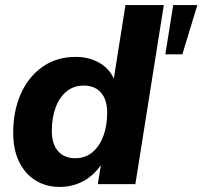

<svg xmlns="http://www.w3.org/2000/svg" viewBox="-20 -725 797 756"><path d="M215 11Q160 11 118.5 -15.5Q77 -42 54.5 -89.5Q32 -137 32 -202Q32 -288 62 -355.5Q92 -423 147.5 -462Q203 -501 278 -501Q333 -501 375 -475.5Q417 -450 434 -401L426 -402L474 -705H625L513 0H365L379 -85H384Q366 -56 340.5 -34Q315 -12 283 -0.5Q251 11 215 11ZM276 -102Q316 -102 344 -125.5Q372 -149 387 -189.5Q402 -230 402 -281Q402 -333 377.5 -360.5Q353 -388 310 -388Q270 -388 242 -365Q214 -342 199 -301.5Q184 -261 184 -210Q184 -158 208.5 -130Q233 -102 276 -102ZM631 -511 662 -705H757L698 -511Z"/></svg>

Font: Nunito Sans 12pt ExtraBold
Style: Italic
Weight: 800
Italic angle: -9°
Designer: Vernon Adams
Foundry: Vernon Adams
Version: Version 3.101;gftools[0.9.27]